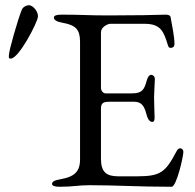

<svg xmlns="http://www.w3.org/2000/svg" viewBox="-20 -709 746 734"><path d="M179 -6C179 2 191 5 208 5C262 5 278 -1 323 -1C423 -1 508 5 636 5C655 5 681 -111 681 -128C681 -136 677 -141 670 -142C663 -143 658 -137 654 -129C613 -52 595 -35 506 -35H432C387 -35 366 -51 366 -102V-294C366 -317 377 -320 400 -320H493C519 -320 531 -306 539 -275C544 -254 552 -243 562 -243C570 -243 571 -251 571 -260C571 -268 569 -317 569 -337C569 -353 572 -398 572 -407C572 -417 564 -423 559 -423C551 -423 545 -416 541 -401C531 -364 522 -352 483 -352H384C374 -352 366 -362 366 -374V-586C366 -605 391 -618 402 -618H533C596 -618 606 -587 622 -536C624 -529 626 -526 633 -526C639 -526 647 -529 647 -541C647 -568 639 -606 632 -644C631 -651 621 -653 614 -653L529 -651C487 -651 436 -650 392 -650C322 -650 290 -653 215 -653C198 -653 186 -650 186 -642C186 -633 196 -626 219 -622C269 -613 286 -597 286 -549V-99C286 -51 262 -33 212 -24C189 -20 179 -15 179 -6ZM21 -485C52 -485 123 -622 125 -645C127 -661 109 -689 90 -689C81 -689 68 -683 63 -671C49 -637 14 -516 14 -498C14 -489 12 -485 21 -485Z"/></svg>

Font: EB Garamond
Style: Regular
Weight: 400
Designer: Georg Duffner and Octavio Pardo
Foundry: Georg Duffner
Version: Version 1.000;PS 001.000;hotconv 1.0.88;makeotf.lib2.5.64775